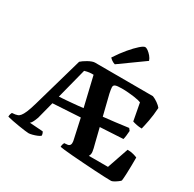

<svg xmlns="http://www.w3.org/2000/svg" viewBox="-206 -1214 1451 1434"><g transform="rotate(30 519.5 -496.5)"><path d="M214 0Q206 0 182 -3Q158 -6 127 -11Q96 -16 68 -21.5Q40 -27 22 -32Q22 -45 25 -54.5Q28 -64 31 -69L59 -72Q70 -74 79.5 -77.5Q89 -81 100 -94Q111 -107 123.5 -136Q136 -165 151 -217L275 -651Q282 -658 295 -667Q308 -676 324 -685Q340 -694 355 -699.5Q370 -705 381 -705L881 -704Q902 -696 925 -680Q948 -664 960 -648Q956 -583 946 -531.5Q936 -480 929 -453Q906 -453 884 -457.5Q862 -462 848 -467L820 -616Q814 -619 798 -623Q782 -627 759.5 -630Q737 -633 709 -635.5Q681 -638 652 -638Q612 -638 596.5 -632Q581 -626 582 -608Q583 -590 590 -557L633 -384Q690 -390 734.5 -395.5Q779 -401 807.5 -405Q836 -409 846 -410L860 -392Q859 -371 856 -348.5Q853 -326 850 -317L652 -306L683 -181Q694 -142 697 -119Q700 -96 689 -79H854L917 -263Q946 -263 969 -256.5Q992 -250 1002 -245Q1002 -210 1001.5 -172Q1001 -134 999.5 -100.5Q998 -67 995 -43Q990 -36 975.5 -25.5Q961 -15 947 -7.5Q933 0 926 0Q907 0 868.5 -1.5Q830 -3 781.5 -6Q733 -9 682 -12.5Q631 -16 586 -19.5Q541 -23 511 -26.5Q481 -30 473 -32Q473 -45 476 -54Q479 -63 482 -69L495 -70Q516 -70 525 -77.5Q534 -85 534.5 -100Q535 -115 529 -137L494 -297L257 -283L219 -136Q215 -125 209 -111Q203 -97 196 -86Q189 -75 183 -73L299 -65Q303 -60 306 -51Q309 -42 309 -33Q301 -25 282.5 -17.5Q264 -10 244.5 -5Q225 0 214 0ZM274 -350Q305 -352 332.5 -354Q360 -356 385 -358.5Q410 -361 433 -363Q456 -365 477 -368L417 -621Q402 -622 383 -620Q364 -618 341 -611ZM515 -768Q500 -772 486.5 -781.5Q473 -791 467 -799Q505 -857 541.5 -900Q578 -943 606.5 -968Q635 -993 648 -993Q659 -993 674 -982Q689 -971 703.5 -954Q718 -937 724 -918Z"/></g></svg>

Font: Texturina 12pt ExtraBold
Style: Regular
Weight: 800
Designer: Guillermo Torres Carreño
Foundry: Omnibus-Type
Version: Version 1.002